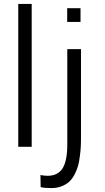

<svg xmlns="http://www.w3.org/2000/svg" viewBox="-20 -753 538 985"><path d="M73.7 0V-732.9H142.6V0ZM324.7 -640.6V-710.9H393.1V-640.6ZM242.7 211.9Q207.5 211.9 188.5 207L187.5 145Q198.2 147 207 147.9Q215.8 148.9 223.6 148.9Q276.9 148.9 301 110.6Q325.2 72.3 325.2 -11.2V-501H395.5V-53.2Q395.5 -39.1 395.3 -26.1Q395 -13.2 394.5 -2Q394 9.3 392.8 22Q391.6 34.7 389.6 48.8Q387.7 63 385.5 75.7Q383.3 88.4 379.9 99.6Q373.5 121.6 361.8 143.6Q350.1 165.5 334.5 179.7Q318.8 193.8 295.4 202.9Q272 211.9 242.7 211.9Z"/></svg>

Font: Ride Light
Style: Regular
Weight: 300
Version: Version 3.000